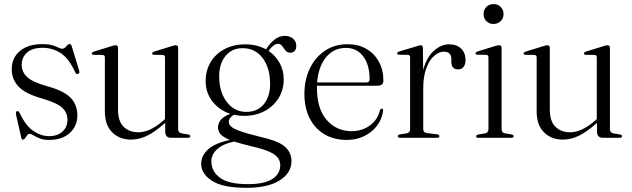

<svg xmlns="http://www.w3.org/2000/svg" viewBox="-20 -676 3100 942"><path d="M220.5 -8Q261.5 -8 286.2 -30.2Q311 -52.5 311 -88.5Q311 -123.5 285.2 -147.5Q259.5 -171.5 190 -191.5Q104.5 -215.5 71 -251.2Q37.5 -287 37.5 -336Q37.5 -392 77.5 -425.8Q117.5 -459.5 187 -459.5Q231 -459.5 253.2 -448.2Q275.5 -437 285.5 -437Q296 -437 305 -448.5Q314 -460 321.5 -460Q328 -460 331.5 -450.5L368 -331Q372.5 -317 364 -313.5Q355.5 -310 349.5 -320Q318.5 -389 278.2 -415.2Q238 -441.5 189 -441.5Q139.5 -441.5 113 -418.5Q86.5 -395.5 86.5 -357.5Q86.5 -324 112.2 -298.8Q138 -273.5 213 -252.5Q292.5 -231 326 -196.8Q359.5 -162.5 359.5 -110Q359.5 -57 322 -23.2Q284.5 10.5 221.5 10.5Q193.5 10.5 174.8 3Q156 -4.5 143.8 -12Q131.5 -19.5 124 -19.5Q118 -19.5 113 -12.2Q108 -5 103 2Q98 9 93 9Q86 9 84.5 0L59.5 -109.5Q55.5 -128 63 -130.5Q70.5 -133.5 77 -121Q105.5 -59.5 143.5 -33.8Q181.5 -8 220.5 -8Z M494.5 -129.5V-394Q494.5 -406 483 -406.5L440 -407Q430.5 -407.5 430.5 -413.5Q430.5 -419.5 441 -423L525.5 -449Q540 -454 546.5 -454Q559 -454 559 -441V-138Q559 -81.5 586.5 -54.2Q614 -27 658.5 -27Q686 -27 716.2 -40.5Q746.5 -54 781.5 -84.5L789.5 -92V-394Q789.5 -406 779 -406.5L735.5 -407Q726.5 -407.5 726.5 -413.5Q726.5 -419.5 736.5 -423L820.5 -449Q835 -454 842 -454Q854 -454 854 -441V-42Q854 -25 871.5 -21.5L902.5 -16.5Q913.5 -14.5 913.5 -7.5Q913.5 0 902 0H818.5Q790.5 0 790.5 -32V-73.5Q738.5 -27 699.8 -9Q661 9 623.5 9Q566.5 9 530.5 -26.8Q494.5 -62.5 494.5 -129.5Z M1255.5 -5Q1345.5 15 1377.8 43.5Q1410 72 1410 115Q1410 172.5 1352.2 209Q1294.5 245.5 1189 245.5Q1073.5 245.5 1020.2 211.2Q967 177 967 127Q967 89.5 999 58.5Q1031 27.5 1108 10.5Q1073.5 -3.5 1061.5 -18.2Q1049.5 -33 1049.5 -51Q1049.5 -70.5 1062.8 -87.5Q1076 -104.5 1110 -117.5Q1055.5 -135.5 1022.2 -178.5Q989 -221.5 989 -278Q989 -331 1013.8 -371.8Q1038.5 -412.5 1082.5 -435.5Q1126.5 -458.5 1184 -458.5Q1240 -458.5 1285 -434L1285.5 -434.5Q1305 -465 1328 -482.5Q1351 -500 1378 -500Q1402 -500 1417.8 -486.5Q1433.5 -473 1433.5 -452Q1433.5 -417.5 1403.5 -417.5Q1389 -417.5 1380.5 -428.5Q1372 -439.5 1364.2 -450.2Q1356.5 -461 1344 -461Q1322.5 -461 1297.5 -426.5Q1332 -403 1352 -366.8Q1372 -330.5 1372 -287Q1372 -234 1346.2 -193.5Q1320.5 -153 1276.5 -130.2Q1232.5 -107.5 1177.5 -107.5Q1151.5 -107.5 1127.5 -113Q1102.5 -98 1102.5 -78.5Q1102.5 -67.5 1112 -57Q1121.5 -46.5 1153.8 -34.2Q1186 -22 1255.5 -5ZM1168.5 -439.5Q1115 -439 1084 -398.5Q1053 -358 1055.5 -291.5Q1058 -218.5 1095.5 -172.2Q1133 -126 1191.5 -127Q1246 -128 1276.8 -167.8Q1307.5 -207.5 1305 -274.5Q1302.5 -349 1265.8 -394.8Q1229 -440.5 1168.5 -439.5ZM1017 115Q1017 164.5 1059 196Q1101 227.5 1197 227.5Q1276 227.5 1315.5 202.5Q1355 177.5 1355 134Q1355 115 1343.5 98.8Q1332 82.5 1302.2 68.8Q1272.5 55 1217 42.5Q1163 29.5 1129 18.5Q1073 30 1045 56.2Q1017 82.5 1017 115Z M1861 -279.5Q1861 -255.5 1831.5 -255.5H1535Q1535 -250 1535 -245Q1535 -142.5 1582.8 -87.5Q1630.5 -32.5 1705.5 -32.5Q1757 -32.5 1795.2 -60.8Q1833.5 -89 1844 -135Q1847.5 -143 1853 -143Q1860.5 -143 1859.5 -133Q1854.5 -92 1830.2 -59.8Q1806 -27.5 1767.5 -8.5Q1729 10.5 1681 10.5Q1618.5 10.5 1571.8 -17.2Q1525 -45 1499.2 -95.8Q1473.5 -146.5 1473.5 -215.5Q1473.5 -284.5 1499.8 -339.5Q1526 -394.5 1573.8 -426.8Q1621.5 -459 1685.5 -459Q1738 -459 1777.5 -436.2Q1817 -413.5 1839 -373Q1861 -332.5 1861 -279.5ZM1677.5 -441Q1617 -441 1579.5 -394.8Q1542 -348.5 1536 -271.5H1777Q1793.5 -271.5 1793.5 -286.5Q1793.5 -358.5 1761.8 -399.8Q1730 -441 1677.5 -441Z M2055 -441 2056 -332Q2072.5 -394 2108 -426.2Q2143.5 -458.5 2182.5 -458.5Q2221 -458.5 2242.5 -437.5Q2264 -416.5 2264 -382Q2264 -359.5 2254 -347.5Q2244 -335.5 2228.5 -335.5Q2195 -335.5 2194.5 -371.5V-385.5Q2194.5 -422.5 2157.5 -422.5Q2133.5 -422.5 2110.2 -402.2Q2087 -382 2071.8 -341.8Q2056.5 -301.5 2056.5 -242.5V-42.5Q2056.5 -25.5 2075.5 -23L2124 -17Q2136 -15 2136 -8Q2136 0 2124 0H1943Q1931.5 0 1931.5 -8Q1931.5 -14.5 1943 -17L1974.5 -21.5Q1992 -25 1992 -41V-394.5Q1992 -406.5 1981 -407L1937.5 -407.5Q1928.5 -408 1928.5 -414.5Q1928.5 -420 1939 -423.5L2022.5 -448.5Q2038 -454 2044.5 -454Q2054.5 -454 2055 -441Z M2401 -558.5Q2380 -558.5 2366.2 -572.2Q2352.5 -586 2352.5 -607Q2352.5 -628 2366.2 -642Q2380 -656 2401 -656Q2423 -656 2436.8 -641.8Q2450.5 -627.5 2450.5 -607Q2450.5 -586 2436.5 -572.2Q2422.5 -558.5 2401 -558.5ZM2441 -441.5V-42Q2441 -25 2458.5 -21.5L2489 -16.5Q2500 -14.5 2500 -7.5Q2500 0 2488.5 0H2326.5Q2316 0 2316 -7.5Q2316 -13.5 2326 -16L2359 -21.5Q2376.5 -25 2376.5 -41.5V-394Q2376.5 -406.5 2365.5 -407L2322 -407.5Q2313 -408 2313 -414Q2313 -419.5 2323 -423.5L2407 -449.5Q2421.5 -454 2428.5 -454Q2441 -454 2441 -441.5Z M2613 -129.5V-394Q2613 -406 2601.5 -406.5L2558.5 -407Q2549 -407.5 2549 -413.5Q2549 -419.5 2559.5 -423L2644 -449Q2658.5 -454 2665 -454Q2677.5 -454 2677.5 -441V-138Q2677.5 -81.5 2705 -54.2Q2732.5 -27 2777 -27Q2804.5 -27 2834.8 -40.5Q2865 -54 2900 -84.5L2908 -92V-394Q2908 -406 2897.5 -406.5L2854 -407Q2845 -407.5 2845 -413.5Q2845 -419.5 2855 -423L2939 -449Q2953.5 -454 2960.5 -454Q2972.5 -454 2972.5 -441V-42Q2972.5 -25 2990 -21.5L3021 -16.5Q3032 -14.5 3032 -7.5Q3032 0 3020.5 0H2937Q2909 0 2909 -32V-73.5Q2857 -27 2818.2 -9Q2779.5 9 2742 9Q2685 9 2649 -26.8Q2613 -62.5 2613 -129.5Z"/></svg>

Font: Fraunces 72pt S000 Light
Style: Regular
Weight: 300
Version: Version 1.000; ttfautohint (v1.8.3)